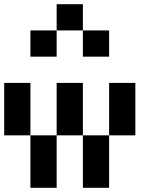

<svg xmlns="http://www.w3.org/2000/svg" viewBox="-20 -895 790 915"><path d="M250 -750V-875H375V-750ZM125 -625V-750H250V-625ZM375 -625V-750H500V-625ZM125 -250H0V-500H125ZM250 -250V-500H375V-250ZM500 -250V-500H625V-250ZM250 0H125V-250H250ZM500 0H375V-250H500Z"/></svg>

Font: Tiny5
Style: Regular
Weight: 400
Designer: Stefan Schmidt
Foundry: Made with Bits'n'Picas by Kreative Software
Version: Version 1.002; ttfautohint (v1.8.4.7-5d5b)